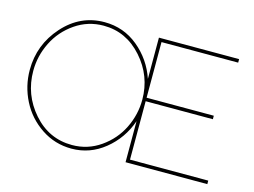

<svg xmlns="http://www.w3.org/2000/svg" viewBox="-97 -883 1401 1057"><g transform="rotate(15 603.5 -355.0)"><path d="M709 -20H1155V0H689V-234Q653 -130 569.5 -62.5Q486 5 381 5Q286 5 208.5 -47Q131 -99 89.5 -181Q48 -263 48 -355Q48 -499 144.5 -607Q241 -715 379 -715Q488 -715 571 -646.5Q654 -578 689 -475V-710H1146V-690H709V-373H1092V-353H709ZM379 -15Q468 -15 540.5 -65.5Q613 -116 651 -193.5Q689 -271 689 -356Q689 -491 598.5 -593Q508 -695 379 -695Q290 -695 217.5 -645Q145 -595 106.5 -517.5Q68 -440 68 -355Q68 -219 157.5 -117Q247 -15 379 -15Z"/></g></svg>

Font: Raleway
Style: Thin
Weight: 100
Designer: Matt McInerney, Pablo Impallari, Rodrigo Fuenzalida
Foundry: Matt McInerney, Pablo Impallari, Rodrigo Fuenzalida
Version: Version 3.000